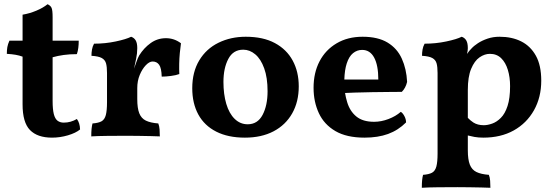

<svg xmlns="http://www.w3.org/2000/svg" viewBox="-20 -640 2605 905"><path d="M225.1 8.8Q156.2 8.8 121.3 -27.1Q86.4 -63 86.4 -147.9V-373Q70.3 -378.9 53.2 -381.8Q36.1 -384.8 12.2 -386.2Q12.2 -403.8 14.6 -418Q17.1 -432.1 24.4 -448.2H86.4V-570.8Q119.1 -576.2 151.1 -589.6Q183.1 -603 204.1 -620.1Q218.3 -613.8 223.1 -602.8Q228 -591.8 228 -559.1V-448.2H351.1Q351.1 -430.2 349.1 -414.6Q347.2 -398.9 342.3 -384.8Q308.1 -384.8 280.3 -380.9Q252.4 -377 228 -370.1V-164.1Q228 -125 233.6 -102.5Q239.3 -80.1 251.2 -71Q263.2 -62 280.3 -62Q297.4 -62 312.7 -66.4Q328.1 -70.8 342.3 -79.1Q356.4 -61 357.4 -29.8Q337.4 -13.2 300.3 -2.2Q263.2 8.8 225.1 8.8Z M484.4 -295.9Q484.4 -325.2 479.7 -341.6Q475.1 -357.9 459.7 -366.5Q444.3 -375 411.1 -377Q411.1 -392.1 413.6 -406.5Q416 -420.9 423.3 -434.1Q476.1 -434.1 525.6 -444.6Q575.2 -455.1 598.1 -466.8Q612.3 -461.9 619.6 -449.5Q627 -437 627 -413.1Q627 -388.2 621.6 -362.8Q617.2 -342.3 611.8 -316.4Q616.7 -330.1 621.6 -344.2Q629.4 -367.2 636.2 -378.9Q658.2 -414.1 690.2 -437Q722.2 -460 762.2 -460Q801.3 -460 833 -436Q830.1 -416 827.6 -390.6Q825.2 -365.2 824.7 -339.1Q824.2 -313 825.2 -291Q810.1 -285.2 785.6 -282Q761.2 -278.8 742.2 -278.8Q741.2 -318.8 730.2 -334.5Q719.2 -350.1 699.2 -350.1Q684.1 -350.1 667.2 -332.5Q650.4 -314.9 638.7 -286.9Q627 -258.8 627 -225.1V-172.9Q627 -129.9 636.5 -106Q646 -82 667.5 -71.5Q689 -61 726.1 -58.1Q731 -45.9 732.2 -30Q733.4 -14.2 733.4 2.9Q716.3 2 690.7 1.5Q665 1 636 0.5Q606.9 0 579.1 0Q534.2 0 486.1 0.5Q438 1 410.2 2.9Q410.2 -18.1 411.6 -32.5Q413.1 -46.9 416 -58.1Q443.4 -60.1 458.3 -68.1Q473.1 -76.2 478.8 -97.7Q484.4 -119.1 484.4 -158.2Z M1147.5 -54.2Q1194.3 -54.2 1217.8 -98.6Q1241.2 -143.1 1241.2 -210Q1241.2 -273.9 1225.3 -317.9Q1209.5 -361.8 1183.3 -383.8Q1157.2 -405.8 1126.5 -405.8Q1079.1 -405.8 1056.2 -362.3Q1033.2 -318.8 1033.2 -253.9Q1033.2 -195.8 1046.6 -150.4Q1060.1 -105 1086.2 -79.6Q1112.3 -54.2 1147.5 -54.2ZM1134.3 8.8Q1055.2 8.8 999.3 -19.5Q943.4 -47.9 914.8 -100.3Q886.2 -152.8 886.2 -224.1Q886.2 -300.8 919.2 -355.5Q952.1 -410.2 1009.8 -438.5Q1067.4 -466.8 1138.2 -466.8Q1220.2 -466.8 1275.6 -437Q1331.1 -407.2 1359.6 -354.5Q1388.2 -301.8 1388.2 -232.9Q1388.2 -160.2 1357.2 -105.5Q1326.2 -50.8 1269.3 -21Q1212.4 8.8 1134.3 8.8Z M1603 -265.1H1763.2Q1763.2 -332 1743.7 -368.4Q1724.1 -404.8 1687 -404.8Q1663.1 -404.8 1644 -389.4Q1625 -374 1614.3 -340.8Q1604.5 -311 1603 -265.1ZM1606.4 -201.7Q1609.9 -179.7 1616.2 -159.2Q1628.9 -116.2 1659.4 -91.1Q1689.9 -65.9 1743.2 -65.9Q1776.9 -65.9 1811 -78.9Q1845.2 -91.8 1869.1 -112.8Q1877.9 -107.9 1886 -93Q1894 -78.1 1894 -63Q1856.9 -25.9 1809.1 -8.5Q1761.2 8.8 1698.2 8.8Q1613.8 8.8 1560.8 -22.2Q1507.8 -53.2 1482.9 -106.7Q1458 -160.2 1458 -226.1Q1458 -296.9 1486.1 -350.8Q1514.2 -404.8 1566.7 -435.8Q1619.1 -466.8 1689 -466.8Q1761.2 -466.8 1806.6 -439.5Q1852.1 -412.1 1874 -363.5Q1896 -314.9 1898.9 -253.9Q1892.1 -225.1 1874 -207Q1849.1 -207 1813 -206.5Q1776.9 -206.1 1735.4 -205.6Q1693.8 -205.1 1651.4 -203.6Q1628.4 -202.6 1606.4 -201.7Z M2181.2 -385.7Q2192.4 -401.9 2202.1 -411.1Q2213.4 -423.8 2232.9 -436.5Q2252.4 -449.2 2278.3 -458Q2304.2 -466.8 2334.5 -466.8Q2393.1 -466.8 2436.8 -444.8Q2480.5 -422.9 2505.9 -377.4Q2531.2 -332 2531.2 -259.8Q2531.2 -181.2 2496.8 -120.1Q2462.4 -59.1 2401.4 -25.1Q2340.3 8.8 2258.3 8.8Q2235.4 8.8 2216.3 5.4Q2201.7 2.9 2185.1 -1.5V68.8Q2185.1 111.8 2194.6 136Q2204.1 160.2 2225.6 170.7Q2247.1 181.2 2284.2 184.1Q2289.1 195.8 2290.3 211.9Q2291.5 228 2291.5 245.1Q2274.4 244.1 2248.8 243.7Q2223.1 243.2 2194.1 242.7Q2165 242.2 2137.2 242.2Q2092.3 242.2 2044.2 242.7Q1996.1 243.2 1968.3 245.1Q1968.3 224.1 1969.7 209.5Q1971.2 194.8 1974.1 184.1Q2001.5 182.1 2016.4 174.1Q2031.2 166 2036.9 144.5Q2042.5 123 2042.5 84V-295.9Q2042.5 -325.2 2037.8 -341.6Q2033.2 -357.9 2017.8 -366.5Q2002.4 -375 1969.2 -377Q1969.2 -392.1 1971.7 -406.5Q1974.1 -420.9 1981.4 -434.1Q2034.2 -434.1 2083.7 -444.6Q2133.3 -455.1 2156.2 -466.8Q2170.4 -461.9 2177.7 -449.5Q2185.1 -437 2185.1 -413.1Q2185.1 -400.4 2181.2 -385.7ZM2185.1 -84.5Q2197.8 -71.3 2211.4 -62.5Q2231.4 -49.8 2260.3 -49.8Q2278.3 -49.8 2299.8 -57.4Q2321.3 -64.9 2340.8 -84.5Q2360.4 -104 2372.3 -140.4Q2384.3 -176.8 2384.3 -233.9Q2384.3 -275.9 2373.8 -310.5Q2363.3 -345.2 2342.3 -365.7Q2321.3 -386.2 2289.1 -386.2Q2264.2 -386.2 2240.2 -369.6Q2216.3 -353 2200.7 -315.4Q2185.1 -277.8 2185.1 -216.3Z"/></svg>

Font: Abu Sayed
Style: Regular
Weight: 400
Designer: Jayed Ahsan Saad
Foundry: Codepotro
Version: Codepotro Abu Sayed;Version 0.800